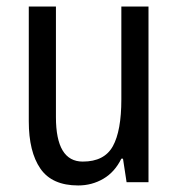

<svg xmlns="http://www.w3.org/2000/svg" viewBox="-20 -557 545 587"><path d="M434 -537V0H367L356 -72H351Q331 -31 296 -10.5Q261 10 219 10Q139 10 103.5 -41.5Q68 -93 68 -186V-537H151V-199Q151 -63 233 -63Q299 -63 325 -110Q351 -157 351 -253V-537Z"/></svg>

Font: Noto Sans Devanagari Condensed
Style: Regular
Weight: 400
Width: 3
Designer: Jelle Bosma - Monotype Design Team
Foundry: Monotype Imaging Inc.
Version: Version 2.004; ttfautohint (v1.8.4.7-5d5b)